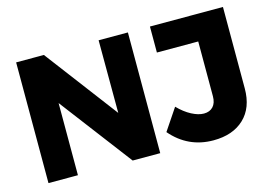

<svg xmlns="http://www.w3.org/2000/svg" viewBox="-94 -885 1512 1077"><g transform="rotate(-15 662.5 -346.5)"><path d="M547 -701H717V0H557L239 -419V0H68V-701H229L548 -279ZM1025 8Q878 8 781 -105L865 -230Q902 -192 941 -171.5Q980 -151 1012 -151Q1046 -151 1065.5 -172Q1085 -193 1085 -232V-550H845V-701H1269V-228Q1269 -116 1203.5 -54Q1138 8 1025 8Z"/></g></svg>

Font: Montserrat arm2
Style: Bold
Weight: 700
Designer: Julieta Ulanovsky
Foundry: Julieta Ulanovsky
Version: Version 6.000